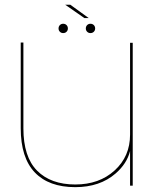

<svg xmlns="http://www.w3.org/2000/svg" viewBox="-20 -766 660 792"><path d="M516.5 0V-143Q503.5 -91 457 -50.5Q392 6 290.5 6Q181.5 6 123.5 -54.8Q65.5 -115.5 65.5 -237.5V-590.5H76.5V-236.5Q76.5 -119 133 -62Q189.5 -5 290.5 -5Q389.5 -5 453 -63Q516.5 -121 516.5 -210.5V-589.5H527.5V0ZM353 -629.5Q345 -629.5 339.5 -635Q334 -640.5 334 -648.5Q334 -657 339.5 -662.5Q345 -668 353 -668Q361.5 -668 367 -662.5Q372.5 -657 372.5 -648.5Q372.5 -640.5 367 -635Q361.5 -629.5 353 -629.5ZM240.5 -629.5Q232.5 -629.5 227 -635Q221.5 -640.5 221.5 -648.5Q221.5 -657 227 -662.5Q232.5 -668 240.5 -668Q249 -668 254.5 -662.5Q260 -657 260 -648.5Q260 -640.5 254.5 -635Q249 -629.5 240.5 -629.5ZM328 -691.5 249 -746.5H270L346 -691.5Z"/></svg>

Font: Anybody ExtraExpanded Thin
Style: Regular
Weight: 100
Width: 8
Designer: Tyler Finck
Foundry: Etcetera Type Company
Version: Version 1.010; ttfautohint (v1.8.3) -l 8 -r 50 -G 200 -x 14 